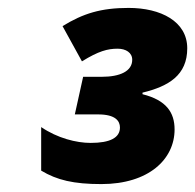

<svg xmlns="http://www.w3.org/2000/svg" viewBox="-20 -874 493 485"><path d="M236 -409C356 -409 421 -472 421 -547C421 -590 400 -621 340 -636V-640C406 -656 453 -684 453 -752C453 -820 386 -854 305 -854C235 -854 190 -840 138 -808L187 -719C229 -745 252 -751 277 -751C298 -751 314 -741 314 -723C314 -694 283 -680 237 -680H190L169 -585H228C272 -585 283 -568 283 -552C283 -526 258 -513 209 -513C173 -513 125 -525 84 -553V-443C124 -419 166 -409 236 -409Z"/></svg>

Font: Noto Sans Black
Style: Italic
Weight: 900
Italic angle: -12°
Designer: Monotype Design Team
Foundry: Monotype Imaging Inc.
Version: Version 2.013